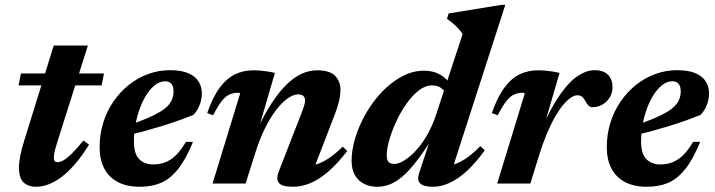

<svg xmlns="http://www.w3.org/2000/svg" viewBox="-20 -736 2866 770"><path d="M54.5 -393.5 64 -441.5H397L387.5 -393.5ZM213.5 -178Q206 -154 202 -139.8Q198 -125.5 197 -117.2Q196 -109 196 -103.5Q196 -93.5 200 -89.5Q204 -85.5 211.5 -85.5Q221.5 -85.5 236.2 -94.2Q251 -103 270.5 -122.5Q290 -142 314.5 -172.5L337 -156Q307.5 -108 279 -75.8Q250.5 -43.5 223.8 -24Q197 -4.5 172.2 4.2Q147.5 13 124.5 13Q94 13 75 -4Q56 -21 56 -65.5Q56 -83 61.2 -110.8Q66.5 -138.5 78 -175L195.5 -553.5H332.5Z M642.5 -410Q622 -410 603.2 -396Q584.5 -382 568.8 -358Q553 -334 541.5 -303.2Q530 -272.5 523.5 -238Q517 -203.5 517 -169.5Q517 -119.5 538 -98Q559 -76.5 594.5 -76.5Q620 -76.5 642 -84.8Q664 -93 684.5 -112.5Q705 -132 725.5 -167H754Q725 -96 693.2 -56.8Q661.5 -17.5 624.5 -2.2Q587.5 13 540.5 13Q488.5 13 452.5 -6Q416.5 -25 398 -60.5Q379.5 -96 379.5 -145.5Q379.5 -197.5 394 -244Q408.5 -290.5 435 -329Q461.5 -367.5 497 -395.8Q532.5 -424 574.2 -439.2Q616 -454.5 661.5 -454.5Q708 -454.5 736.2 -442Q764.5 -429.5 777 -408.2Q789.5 -387 789.5 -361.5Q789.5 -337.5 780.5 -314.8Q771.5 -292 756 -275.5Q727.5 -264 694.8 -252.2Q662 -240.5 626.8 -229.8Q591.5 -219 555.5 -209.2Q519.5 -199.5 484 -191L485.5 -230.5Q533 -246 566.2 -260Q599.5 -274 621 -287Q642.5 -300 654.2 -313Q666 -326 671 -340Q676 -354 676 -369.5Q676 -383 672.2 -391.8Q668.5 -400.5 661 -405.2Q653.5 -410 642.5 -410Z M834.5 -273.5 811 -282.5Q834 -348.5 862.2 -385.8Q890.5 -423 923.8 -438.5Q957 -454 995.5 -454Q1012 -454 1025.5 -452.8Q1039 -451.5 1052.8 -449.5Q1066.5 -447.5 1082.5 -443.5L1012.5 -204L1009 -211Q1040 -277.5 1070.5 -323.8Q1101 -370 1131 -398.8Q1161 -427.5 1191 -440.8Q1221 -454 1251.5 -454Q1302.5 -454 1324 -431.8Q1345.5 -409.5 1345.5 -375Q1345.5 -357 1340.5 -333.8Q1335.5 -310.5 1324 -280.5L1230 -37L1210 -71Q1232.5 -71 1254.8 -78.8Q1277 -86.5 1301.8 -103.5Q1326.5 -120.5 1354.5 -148L1372.5 -130.5Q1333.5 -79.5 1296.5 -47.8Q1259.5 -16 1224.5 -1.5Q1189.5 13 1155 13Q1112 13 1098.8 -2Q1085.5 -17 1099 -51L1188.5 -280.5Q1196.5 -301.5 1200 -313Q1203.5 -324.5 1203.5 -333Q1203.5 -344 1197 -350.8Q1190.5 -357.5 1175.5 -357.5Q1157 -357.5 1134.8 -342.2Q1112.5 -327 1088.8 -296.8Q1065 -266.5 1042.8 -221.8Q1020.5 -177 1002.5 -118.5L965 0H832.5L943 -361Q942 -362.5 940.2 -363.2Q938.5 -364 935.5 -364Q917 -364 901.5 -357.5Q886 -351 870.2 -331.8Q854.5 -312.5 834.5 -273.5Z M1771 -352.5Q1765 -370 1750.8 -381.8Q1736.5 -393.5 1713 -393.5Q1685.5 -393.5 1659.2 -373Q1633 -352.5 1609.8 -319.5Q1586.5 -286.5 1569 -248.5Q1551.5 -210.5 1541.2 -174.8Q1531 -139 1531 -113.5Q1531 -94.5 1538.2 -86.5Q1545.5 -78.5 1561.5 -78.5Q1573.5 -78.5 1589.2 -86Q1605 -93.5 1623.2 -108.5Q1641.5 -123.5 1659.8 -145.8Q1678 -168 1695 -198.2Q1712 -228.5 1725.5 -266L1835.5 -599.5Q1827 -612 1817 -622.8Q1807 -633.5 1795.8 -643Q1784.5 -652.5 1772.5 -660L1779 -682L1990.5 -716.5H2006.5L1787 -36.5L1764.5 -71Q1785.5 -71.5 1807.5 -79.2Q1829.5 -87 1854 -104.2Q1878.5 -121.5 1906 -150L1924 -133Q1869 -57 1817 -22Q1765 13 1717 13Q1679.5 13 1665.5 0Q1651.5 -13 1660.5 -41L1714.5 -204L1727.5 -203.5Q1686 -136 1653.5 -93.5Q1621 -51 1593.8 -28Q1566.5 -5 1542 4Q1517.5 13 1493 13Q1463 13 1439.8 1.2Q1416.5 -10.5 1403.2 -33.8Q1390 -57 1390 -91.5Q1390 -135 1405.2 -184.5Q1420.5 -234 1447.8 -281.5Q1475 -329 1511.8 -367.5Q1548.5 -406 1591.5 -429.2Q1634.5 -452.5 1681 -452.5Q1716.5 -452.5 1744 -437.5Q1771.5 -422.5 1794 -387Z M2084.5 -361Q2083.5 -362.5 2081.8 -363.2Q2080 -364 2077 -364Q2058.5 -364 2043 -357.5Q2027.5 -351 2011.8 -331.8Q1996 -312.5 1976 -273.5L1952.5 -282.5Q1975.5 -348.5 2003.8 -385.8Q2032 -423 2065.2 -438.5Q2098.5 -454 2137 -454Q2153.5 -454 2167 -452.8Q2180.5 -451.5 2194.2 -449.5Q2208 -447.5 2224 -443.5L2155.5 -208.5L2151.5 -218.5Q2190.5 -306.5 2227.2 -358.2Q2264 -410 2298.5 -432.2Q2333 -454.5 2365 -454.5Q2400.5 -454.5 2418.5 -436Q2436.5 -417.5 2436.5 -386.5Q2436.5 -363.5 2425.2 -345.2Q2414 -327 2395.8 -316.5Q2377.5 -306 2355 -306Q2347 -306 2341 -311.8Q2335 -317.5 2328 -330Q2321 -343 2313.5 -348.5Q2306 -354 2296 -354Q2283.5 -354 2268.5 -343.8Q2253.5 -333.5 2237.2 -313.8Q2221 -294 2204.2 -264.2Q2187.5 -234.5 2171.2 -195.2Q2155 -156 2140 -107L2107 0H1974Z M2676.5 -410Q2656 -410 2637.2 -396Q2618.5 -382 2602.8 -358Q2587 -334 2575.5 -303.2Q2564 -272.5 2557.5 -238Q2551 -203.5 2551 -169.5Q2551 -119.5 2572 -98Q2593 -76.5 2628.5 -76.5Q2654 -76.5 2676 -84.8Q2698 -93 2718.5 -112.5Q2739 -132 2759.5 -167H2788Q2759 -96 2727.2 -56.8Q2695.5 -17.5 2658.5 -2.2Q2621.5 13 2574.5 13Q2522.5 13 2486.5 -6Q2450.5 -25 2432 -60.5Q2413.5 -96 2413.5 -145.5Q2413.5 -197.5 2428 -244Q2442.5 -290.5 2469 -329Q2495.5 -367.5 2531 -395.8Q2566.5 -424 2608.2 -439.2Q2650 -454.5 2695.5 -454.5Q2742 -454.5 2770.2 -442Q2798.5 -429.5 2811 -408.2Q2823.5 -387 2823.5 -361.5Q2823.5 -337.5 2814.5 -314.8Q2805.5 -292 2790 -275.5Q2761.5 -264 2728.8 -252.2Q2696 -240.5 2660.8 -229.8Q2625.5 -219 2589.5 -209.2Q2553.5 -199.5 2518 -191L2519.5 -230.5Q2567 -246 2600.2 -260Q2633.5 -274 2655 -287Q2676.5 -300 2688.2 -313Q2700 -326 2705 -340Q2710 -354 2710 -369.5Q2710 -383 2706.2 -391.8Q2702.5 -400.5 2695 -405.2Q2687.5 -410 2676.5 -410Z"/></svg>

Font: Newsreader 24pt
Style: Bold Italic
Weight: 700
Italic angle: -17°
Designer: Hugues Gentile
Foundry: Production Type
Version: Version 1.003